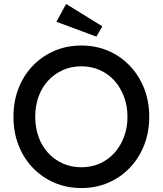

<svg xmlns="http://www.w3.org/2000/svg" viewBox="-20 -940 822 970"><path d="M391 10Q317 10 254.5 -17Q192 -44 145.5 -92.5Q99 -141 73.5 -206.5Q48 -272 48 -350Q48 -428 73.5 -493.5Q99 -559 145.5 -607.5Q192 -656 254.5 -683Q317 -710 391 -710Q465 -710 527.5 -683Q590 -656 636.5 -607Q683 -558 708.5 -492.5Q734 -427 734 -350Q734 -273 708.5 -207.5Q683 -142 636.5 -93Q590 -44 527.5 -17Q465 10 391 10ZM391 -95Q442 -95 484.5 -114Q527 -133 558 -167.5Q589 -202 606.5 -248.5Q624 -295 624 -350Q624 -405 606.5 -451.5Q589 -498 558 -532.5Q527 -567 484.5 -586Q442 -605 391 -605Q340 -605 297.5 -586Q255 -567 223.5 -533Q192 -499 175 -452.5Q158 -406 158 -350Q158 -295 175 -248Q192 -201 223.5 -167Q255 -133 297.5 -114Q340 -95 391 -95ZM467 -755 265 -830 314 -920 497 -807Z"/></svg>

Font: Lexend Medium
Style: Regular
Weight: 500
Designer: Bonnie Shaver-Troup, Thomas Jockin
Foundry: Lexend
Version: Version 1.005